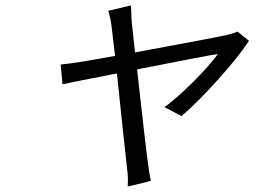

<svg xmlns="http://www.w3.org/2000/svg" viewBox="-20 -605 996 711"><path d="M859.7 -487.9 902 -453.8Q862.6 -393.8 786 -308.8Q709.5 -223.7 652 -175.1L589.5 -208.1Q639.9 -246.1 697.3 -303.6Q754.6 -361.2 786.9 -404.8Q752.8 -400.6 487.6 -348Q520.2 -54 528.1 0Q531.2 27 538.4 65L452.8 85.9Q455.3 51.8 450.3 17Q440.7 -66.1 413 -333.1Q244 -300.1 211.6 -293L204.5 -366.1Q234.7 -368.6 286.6 -377.1Q326.7 -383.5 405.9 -398.1Q394.5 -499.6 393.1 -508.2Q388.8 -540.5 380.7 -565L464.8 -584.9Q465.2 -575.6 466.3 -553.8Q467.3 -532 467.7 -524.1L480.1 -410.9Q786.2 -467.3 821.7 -475.9Q849.4 -483 859.7 -487.9Z"/></svg>

Font: Karasuma Gothic
Style: Italic
Weight: 400
Italic angle: -9.39999°
Designer: Rasmus Andersson / Ryoko Nishizuka
Foundry: Genbu
Version: Version 1.00